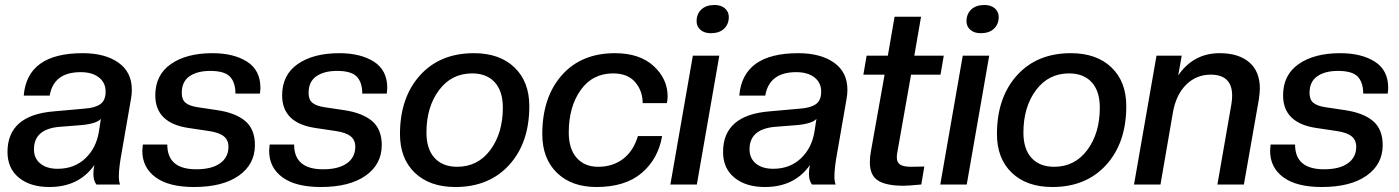

<svg xmlns="http://www.w3.org/2000/svg" viewBox="-20 -739 5605 769"><path d="M178 10Q101 10 55.5 -27.5Q10 -65 10 -130Q10 -278 196 -293L319 -304Q361 -307 382 -322Q403 -337 403 -372Q403 -408 376 -429Q349 -450 303 -450Q195 -450 179 -356H75Q89 -526 311 -526Q401 -526 454.5 -488Q508 -450 508 -380Q508 -361 505 -345L468 -132Q456 -68 456 -33Q456 -12 461 0H366Q354 -16 354 -43Q354 -61 358 -78Q296 10 178 10ZM211 -63Q277 -63 321 -104Q365 -145 376 -211L384 -263Q368 -244 307 -238L218 -231Q116 -222 116 -141Q116 -105 141.5 -84Q167 -63 211 -63Z M757 10Q656 10 603 -29Q550 -68 550 -135Q550 -142 552 -160H650Q650 -61 766 -61Q828 -61 861.5 -85Q895 -109 895 -151Q895 -178 876.5 -193Q858 -208 818 -214L738 -226Q602 -245 602 -357Q602 -439 664.5 -482.5Q727 -526 831 -526Q916 -526 969.5 -492Q1023 -458 1023 -387Q1023 -380 1021 -364H923Q923 -409 901 -432Q879 -455 822 -455Q770 -455 739 -433.5Q708 -412 708 -367Q708 -340 723 -327.5Q738 -315 769 -310L849 -298Q924 -287 962.5 -254Q1001 -221 1001 -158Q1001 -81 936.5 -35.5Q872 10 757 10Z M1265 10Q1164 10 1111 -29Q1058 -68 1058 -135Q1058 -142 1060 -160H1158Q1158 -61 1274 -61Q1336 -61 1369.5 -85Q1403 -109 1403 -151Q1403 -178 1384.5 -193Q1366 -208 1326 -214L1246 -226Q1110 -245 1110 -357Q1110 -439 1172.5 -482.5Q1235 -526 1339 -526Q1424 -526 1477.5 -492Q1531 -458 1531 -387Q1531 -380 1529 -364H1431Q1431 -409 1409 -432Q1387 -455 1330 -455Q1278 -455 1247 -433.5Q1216 -412 1216 -367Q1216 -340 1231 -327.5Q1246 -315 1277 -310L1357 -298Q1432 -287 1470.5 -254Q1509 -221 1509 -158Q1509 -81 1444.5 -35.5Q1380 10 1265 10Z M1811 -71Q1894 -71 1944 -138.5Q1994 -206 1994 -308Q1994 -374 1961.5 -409.5Q1929 -445 1871 -445Q1788 -445 1738 -377.5Q1688 -310 1688 -208Q1688 -142 1720.5 -106.5Q1753 -71 1811 -71ZM1804 10Q1701 10 1641.5 -47Q1582 -104 1582 -202Q1582 -348 1662 -437Q1742 -526 1878 -526Q1981 -526 2040.5 -469Q2100 -412 2100 -314Q2100 -167 2019.5 -78.5Q1939 10 1804 10Z M2369 10Q2269 10 2210.5 -47Q2152 -104 2152 -202Q2152 -349 2230 -437.5Q2308 -526 2443 -526Q2542 -526 2598 -474.5Q2654 -423 2654 -353Q2654 -341 2651 -326H2554Q2554 -375 2524 -410Q2494 -445 2436 -445Q2353 -445 2305.5 -378Q2258 -311 2258 -208Q2258 -143 2289.5 -107Q2321 -71 2376 -71Q2434 -71 2475.5 -102.5Q2517 -134 2535 -194H2632Q2616 -102 2550 -46Q2484 10 2369 10Z M2771 0H2665L2755 -516H2861ZM2827 -606Q2801 -606 2785.5 -619.5Q2770 -633 2770 -654Q2770 -683 2789 -701Q2808 -719 2842 -719Q2868 -719 2883.5 -705.5Q2899 -692 2899 -671Q2899 -642 2880 -624Q2861 -606 2827 -606Z M3044 10Q2967 10 2921.5 -27.5Q2876 -65 2876 -130Q2876 -278 3062 -293L3185 -304Q3227 -307 3248 -322Q3269 -337 3269 -372Q3269 -408 3242 -429Q3215 -450 3169 -450Q3061 -450 3045 -356H2941Q2955 -526 3177 -526Q3267 -526 3320.5 -488Q3374 -450 3374 -380Q3374 -361 3371 -345L3334 -132Q3322 -68 3322 -33Q3322 -12 3327 0H3232Q3220 -16 3220 -43Q3220 -61 3224 -78Q3162 10 3044 10ZM3077 -63Q3143 -63 3187 -104Q3231 -145 3242 -211L3250 -263Q3234 -244 3173 -238L3084 -231Q2982 -222 2982 -141Q2982 -105 3007.5 -84Q3033 -63 3077 -63Z M3600 5Q3529 5 3496.5 -16Q3464 -37 3464 -88Q3464 -111 3468 -132L3523 -440H3438L3451 -516H3536L3563 -672H3669L3642 -516H3760L3747 -440H3629L3574 -129Q3572 -122 3572 -109Q3572 -88 3585.5 -79.5Q3599 -71 3630 -71L3682 -72L3670 0Q3615 5 3600 5Z M3852 0H3746L3836 -516H3942ZM3908 -606Q3882 -606 3866.5 -619.5Q3851 -633 3851 -654Q3851 -683 3870 -701Q3889 -719 3923 -719Q3949 -719 3964.5 -705.5Q3980 -692 3980 -671Q3980 -642 3961 -624Q3942 -606 3908 -606Z M4202 -71Q4285 -71 4335 -138.5Q4385 -206 4385 -308Q4385 -374 4352.5 -409.5Q4320 -445 4262 -445Q4179 -445 4129 -377.5Q4079 -310 4079 -208Q4079 -142 4111.5 -106.5Q4144 -71 4202 -71ZM4195 10Q4092 10 4032.5 -47Q3973 -104 3973 -202Q3973 -348 4053 -437Q4133 -526 4269 -526Q4372 -526 4431.5 -469Q4491 -412 4491 -314Q4491 -167 4410.5 -78.5Q4330 10 4195 10Z M4962 0H4856L4912 -322Q4915 -340 4915 -356Q4915 -440 4829 -440Q4772 -440 4731.5 -400.5Q4691 -361 4678 -290L4628 0H4522L4612 -516H4713L4699 -437Q4760 -526 4865 -526Q4941 -526 4983.5 -489.5Q5026 -453 5026 -384Q5026 -371 5022 -341Z M5274 10Q5173 10 5120 -29Q5067 -68 5067 -135Q5067 -142 5069 -160H5167Q5167 -61 5283 -61Q5345 -61 5378.5 -85Q5412 -109 5412 -151Q5412 -178 5393.5 -193Q5375 -208 5335 -214L5255 -226Q5119 -245 5119 -357Q5119 -439 5181.5 -482.5Q5244 -526 5348 -526Q5433 -526 5486.5 -492Q5540 -458 5540 -387Q5540 -380 5538 -364H5440Q5440 -409 5418 -432Q5396 -455 5339 -455Q5287 -455 5256 -433.5Q5225 -412 5225 -367Q5225 -340 5240 -327.5Q5255 -315 5286 -310L5366 -298Q5441 -287 5479.5 -254Q5518 -221 5518 -158Q5518 -81 5453.5 -35.5Q5389 10 5274 10Z"/></svg>

Font: Creato Display Medium
Style: Italic
Weight: 500
Italic angle: -10°
Version: Version 1.000